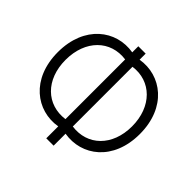

<svg xmlns="http://www.w3.org/2000/svg" viewBox="-180 -891 1062 1062"><g transform="rotate(45 351.0 -360.0)"><path d="M379.5 0V-93.5C527.5 -68.5 671.5 -174 671.5 -382.5C671.5 -591 527.5 -697.5 379.5 -672.5V-720H322V-672.5C174 -697.5 30 -591 30 -382.5C30 -174 174 -68.5 322 -93.5V0ZM322 -150C191 -132 90.5 -227.5 90.5 -382.5C90.5 -537.5 191 -635 322 -617ZM379.5 -617C510 -635 611 -536 611 -382C611 -227.5 510 -132 379.5 -150Z"/></g></svg>

Font: Hauora Light
Style: Regular
Weight: 300
Designer: Wayne Shih
Foundry: WCYS
Version: Version 1.001;hotconv 1.0.109;makeotfexe 2.5.65596